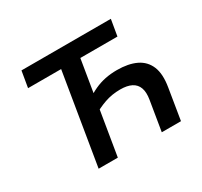

<svg xmlns="http://www.w3.org/2000/svg" viewBox="-150 -928 1187 1129"><g transform="rotate(-30 443.5 -364.0)"><path d="M600.1 -448.7Q677.7 -448.7 729.7 -423.8Q781.7 -398.9 803.5 -346.2Q825.2 -293.5 811 -209L776.9 0H646.5L679.7 -201.7Q687.5 -249 676.5 -279.5Q665.5 -310.1 636.5 -325.2Q607.4 -340.3 560.1 -340.3Q503.4 -340.3 453.9 -322.8Q404.3 -305.2 362.8 -279.3L378.9 -377.4Q413.1 -401.4 447.5 -417.2Q481.9 -433.1 519.5 -440.9Q557.1 -448.7 600.1 -448.7ZM454.1 -641.6 348.1 0H217.8L323.7 -641.6ZM95.2 -617.7 113.8 -727.5H720.7L702.1 -617.7Z"/></g></svg>

Font: Inter 17pt SemiBold
Style: Italic
Weight: 600
Italic angle: -9.3988°
Version: Version 4.001;git-66647c0bb